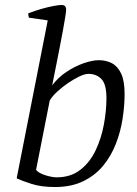

<svg xmlns="http://www.w3.org/2000/svg" viewBox="-20 -744 552 772"><path d="M201 8Q146 8 107 -4.5Q68 -17 47 -27L172 -662L96 -673L93 -690Q121 -701 147.5 -708.5Q174 -716 195.5 -720Q217 -724 228 -724Q237 -724 241.5 -719Q246 -714 246 -704Q246 -699 242.5 -676.5Q239 -654 233 -621.5Q227 -589 220 -553Q213 -517 206.5 -484.5Q200 -452 195.5 -429.5Q191 -407 190 -401Q213 -432 246.5 -454.5Q280 -477 315.5 -489.5Q351 -502 377 -502Q406 -502 429.5 -490Q453 -478 467 -448.5Q481 -419 481 -366Q481 -319 473 -267Q465 -215 446 -166Q427 -117 395 -78Q363 -39 315 -15.5Q267 8 201 8ZM208 -31Q265 -31 304 -62Q343 -93 365.5 -141.5Q388 -190 398 -245Q408 -300 408 -349Q408 -405 388 -426Q368 -447 335 -447Q321 -447 299 -436.5Q277 -426 253.5 -410Q230 -394 210 -375.5Q190 -357 180 -340L125 -61Q135 -48 162 -39.5Q189 -31 208 -31Z"/></svg>

Font: Manuale Light
Style: Italic
Weight: 300
Italic angle: -11°
Version: Version 1.002